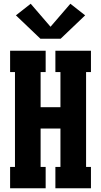

<svg xmlns="http://www.w3.org/2000/svg" viewBox="-20 -1006 540 1026"><path d="M34 0V-114H60V-621H34V-735H224V-621H197V-433H303V-621H276V-735H466V-621H440V-114H466V0H276V-114H303V-319H197V-114H224V0ZM196 -799 65 -924 144 -986 250 -863 356 -986 435 -924 304 -799Z"/></svg>

Font: Iosevka Slab Heavy
Style: Regular
Weight: 900
Monospace: yes
Designer: Belleve Invis
Foundry: Belleve Invis
Version: Version 11.1.0; ttfautohint (v1.8.3)